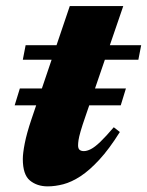

<svg xmlns="http://www.w3.org/2000/svg" viewBox="-20 -614 496 648"><path d="M29.5 -258.5 47 -315.5H405L387.5 -258.5ZM57 -412.5 66.5 -461.5H456.5L447 -412.5ZM243.5 -123.5Q243.5 -112.5 248.8 -108.2Q254 -104 263 -104Q273.5 -104 286.8 -110.8Q300 -117.5 318.5 -135.2Q337 -153 364 -184.5L384.5 -168.5Q348.5 -111 315.2 -75Q282 -39 251.8 -19.2Q221.5 0.5 193.8 7.8Q166 15 141 15Q105 15 81 -4.8Q57 -24.5 57 -77.5Q57 -96.5 63.5 -130Q70 -163.5 86 -211L215.5 -593.5H396L269 -223Q257.5 -190 252 -170.8Q246.5 -151.5 245 -141Q243.5 -130.5 243.5 -123.5Z"/></svg>

Font: Newsreader 36pt ExtraBold
Style: Italic
Weight: 800
Italic angle: -17°
Designer: Hugues Gentile
Foundry: Production Type
Version: Version 1.003